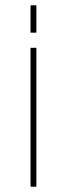

<svg xmlns="http://www.w3.org/2000/svg" viewBox="-20 -703 252 723"><path d="M95 -580V-683H117V-580ZM95 0V-523H117V0Z"/></svg>

Font: Tomorrow Thin
Style: Regular
Weight: 250
Designer: Tony de Marco, Monica Rizzolli
Foundry: Just in Type
Version: Version 2.002